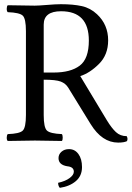

<svg xmlns="http://www.w3.org/2000/svg" viewBox="-20 -672 630 918"><path d="M310.1 41Q337.9 41 355 64.5Q372.1 87.9 372.1 127Q372.1 168.9 342.5 194.1Q313 219.2 266.1 226.1Q258.3 218.3 257.8 202.1Q293 194.3 313 179.2Q333 164.1 333 148.9Q333 126 301.8 123Q259.8 116.2 259.8 84Q259.8 65.9 273.9 53.5Q288.1 41 310.1 41ZM272 -618.2Q189 -618.2 189 -554.2V-325.2H236.8Q317.9 -325.2 361.3 -358.2Q404.8 -391.1 404.8 -478Q404.8 -618.2 272 -618.2ZM189 -122.1Q189 -62 204.6 -47.6Q220.2 -33.2 275.9 -30.8Q279.8 -25.9 279.8 -13.9Q279.8 -2 275.9 2Q188 0 147 0Q106.9 0 17.1 2Q12.2 -2 12.2 -13.9Q12.2 -25.9 17.1 -30.8Q73.2 -32.7 88.6 -47.4Q104 -62 104 -122.1V-522.9Q104 -583 88.6 -597.4Q73.2 -611.8 17.1 -613.8Q12.2 -617.7 12.2 -629.9Q12.2 -642.1 17.1 -647Q111.3 -645 146 -645Q163.1 -645 204.6 -648.4Q246.1 -651.9 271 -651.9Q330.1 -651.9 371.1 -642.8Q412.1 -633.8 443.8 -604Q497.1 -554.2 497.1 -479Q497.1 -410.2 453.6 -366.7Q410.2 -323.2 363.8 -308.1L490.2 -98.1Q513.2 -60.1 534.2 -40.5Q555.2 -21 585.9 -21Q592.8 -7.8 586.9 2.9Q572.8 9.8 544.9 9.8Q467.8 9.8 413.1 -79.1L306.2 -252.9Q293.9 -272.9 270.5 -282Q247.1 -291 189 -291Z"/></svg>

Font: Linux Libertine
Style: Regular
Weight: 400
Designer: Philipp H. Poll
Foundry: Philipp H. Poll
Version: Version 5.3.0 ; ttfautohint (v0.9)